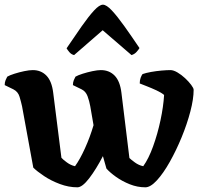

<svg xmlns="http://www.w3.org/2000/svg" viewBox="-34 -799 862 819"><path d="M296 0Q259 0 221.5 -14Q184 -28 154 -48Q124 -68 108 -84L60 -346Q56 -364 49.5 -386Q43 -408 23 -418L-14 -436Q-14 -448 -10 -457.5Q-6 -467 -3 -472Q7 -478 27.5 -484.5Q48 -491 69.5 -495.5Q91 -500 106 -500Q141 -500 164 -476.5Q187 -453 193 -403L228 -126Q235 -118 251.5 -106Q268 -94 286 -90Q307 -119 328.5 -166.5Q350 -214 365 -265L351 -346Q347 -368 339.5 -388.5Q332 -409 314 -418L277 -436Q277 -448 281 -457.5Q285 -467 288 -472Q298 -478 318.5 -484.5Q339 -491 360.5 -495.5Q382 -500 396 -500Q432 -500 455 -476.5Q478 -453 484 -403L518 -125Q525 -118 541.5 -106Q558 -94 577 -90Q600 -122 619 -174.5Q638 -227 650.5 -285.5Q663 -344 666 -394Q654 -404 633.5 -413.5Q613 -423 592.5 -431Q572 -439 562 -443Q562 -457 566 -467.5Q570 -478 574 -483Q588 -488 610 -492Q632 -496 655 -498Q678 -500 693 -500Q706 -500 723 -490Q740 -480 755.5 -465.5Q771 -451 781.5 -437Q792 -423 792 -416Q792 -377 778 -323.5Q764 -270 741 -214Q718 -158 690.5 -109Q663 -60 635.5 -30Q608 0 586 0Q552 0 519.5 -13Q487 -26 461 -44.5Q435 -63 420 -80L405 -133Q376 -77 346.5 -38.5Q317 0 296 0ZM282 -564Q270 -567 262 -576.5Q254 -586 250 -593Q285 -645 314.5 -687Q344 -729 367 -754Q390 -779 405 -779Q420 -779 443 -754.5Q466 -730 496 -688Q526 -646 561 -594Q557 -587 548.5 -577.5Q540 -568 527 -564L404 -670Z"/></svg>

Font: Texturina 72pt ExtraBold
Style: Regular
Weight: 800
Designer: Guillermo Torres Carreño
Foundry: Omnibus-Type
Version: Version 1.002; ttfautohint (v1.8.3)